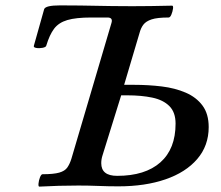

<svg xmlns="http://www.w3.org/2000/svg" viewBox="-20 -689 819 713"><path d="M126 4Q122 4 123 -7.5Q124 -19 128.5 -30.5Q133 -42 138 -42Q179 -42 200 -48Q221 -54 230 -67Q239 -80 245 -99L394 -604Q400 -624 379 -624H319Q262 -624 230 -614.5Q198 -605 181 -582.5Q164 -560 152 -520Q151 -514 138.5 -511.5Q126 -509 114.5 -511Q103 -513 106 -520L144 -655Q149 -669 203 -669Q247 -669 278 -668.5Q309 -668 336.5 -667.5Q364 -667 395.5 -666.5Q427 -666 471 -666Q502 -666 540.5 -666.5Q579 -667 619 -668Q624 -668 622.5 -657Q621 -646 616.5 -635Q612 -624 606 -624Q564 -624 543 -617Q522 -610 512.5 -597.5Q503 -585 498 -566L441 -374H478Q531 -374 580.5 -368Q630 -362 669.5 -345Q709 -328 732 -297Q755 -266 755 -217Q755 -148 712.5 -98.5Q670 -49 594.5 -23Q519 3 420 3Q383 3 346 1.5Q309 0 271 0Q235 0 198.5 1Q162 2 126 4ZM415 -36Q519 -36 575.5 -86Q632 -136 632 -230Q632 -272 609 -295Q586 -318 545.5 -326.5Q505 -335 453 -335H430L361 -113Q356 -98 356 -83Q356 -36 415 -36Z"/></svg>

Font: Junicode SmExp
Style: Bold Italic
Weight: 700
Width: 6
Italic angle: -11°
Designer: Peter S. Baker
Version: Version 2.205; ttfautohint (v1.8.4)